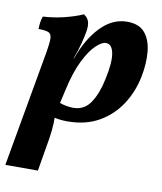

<svg xmlns="http://www.w3.org/2000/svg" viewBox="-83 -532 710 842"><g transform="rotate(10 272.5 -111.5)"><path d="M-2 244 90 -275Q97 -316 96.5 -336Q96 -356 83 -362Q70 -368 38 -368Q38 -382 40 -397Q42 -412 47 -425Q91 -427 139 -438.5Q187 -450 223 -466Q240 -455 245.5 -438.5Q251 -422 247 -396Q243 -371 234 -337Q225 -303 215 -278L212 -267H213Q245 -357 297.5 -412Q350 -467 416 -467Q469 -467 495 -436Q521 -405 526 -353Q531 -301 519 -241Q505 -171 468 -114.5Q431 -58 372 -24.5Q313 9 232 9Q202 9 175 3Q176 27 172.5 60.5Q169 94 160 143L143 244ZM200 -122 187 -65Q200 -60 216.5 -57Q233 -54 247 -54Q297 -54 324.5 -96Q352 -138 365 -202Q382 -279 374.5 -319Q367 -359 340 -359Q322 -359 296 -334.5Q270 -310 244 -257.5Q218 -205 200 -122Z"/></g></svg>

Font: Vollkorn
Style: Bold Italic
Weight: 700
Italic angle: -11°
Designer: Friedrich Althausen
Foundry: Friedrich Althausen
Version: Version 5.000; ttfautohint (v1.8.3)